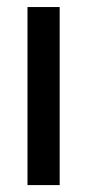

<svg xmlns="http://www.w3.org/2000/svg" viewBox="-20 -536 252 556"><path d="M59.6 0V-515.6H152.8V0Z"/></svg>

Font: Inter Cardless Display
Style: Regular
Weight: 400
Designer: Rasmus Andersson
Foundry: rsms
Version: Version 4.001;git-9221beed3